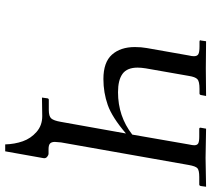

<svg xmlns="http://www.w3.org/2000/svg" viewBox="-58 -628 832 757"><g transform="rotate(90 358.5 -250.0)"><path d="M542 -74.2Q540 -56.6 540 -49.8Q540 -37.1 546.1 -31Q552.2 -24.9 568.8 -24.9H585.9Q592.3 -24.9 598.9 -19.3Q605.5 -13.7 604 -4.9L577.1 146H549.8Q548.8 108.9 537.6 76.9Q526.4 44.9 500.7 22.5Q475.1 0 439 0H437L365.2 1L368.2 -21Q369.6 -25.9 374 -25.9H414.1Q439 -25.9 447.5 -35.6Q456.1 -45.4 460.9 -73.2L506.8 -330.1Q442.9 -275.4 394.3 -258.3Q345.7 -241.2 292 -241.2Q226.1 -241.2 196 -274.9Q166 -308.6 166 -365.2Q166 -390.6 169.9 -412.1L199.2 -578.1Q202.1 -589.8 202.1 -598.1Q202.1 -611.3 193.8 -615.7Q185.5 -620.1 163.1 -620.1H145Q139.2 -620.1 139.2 -624L140.1 -625L143.1 -646L250 -645L358.9 -646L355 -625Q353.5 -620.1 349.1 -620.1H331.1Q301.3 -620.1 292.5 -611.6Q283.7 -603 279.8 -578.1L250 -408.2Q247.1 -389.6 247.1 -376Q247.1 -334.5 271.5 -316.7Q295.9 -298.8 344.2 -298.8Q439 -298.8 511.2 -355L549.8 -577.1Q553.2 -592.8 553.2 -599.1Q553.2 -610.8 545.9 -615Q538.6 -619.1 519 -619.1H488.8Q483.9 -619.1 483.9 -624L487.8 -646L603 -644L716.8 -646L713.9 -625Q712.4 -619.1 708 -619.1H678.2Q652.3 -619.1 644 -612.1Q635.7 -605 630.9 -577.1Z"/></g></svg>

Font: Common Serif Medium
Style: Italic
Weight: 500
Italic angle: -12°
Designer: Philipp H. Poll, Khaled Hosny
Foundry: Stefan Peev, Context Ltd.
Version: Version 1.026